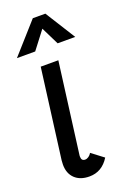

<svg xmlns="http://www.w3.org/2000/svg" viewBox="-140 -758 554 820"><g transform="rotate(-20 137.0 -348.0)"><path d="M109 -82Q109 -63 126 -63Q134 -63 142 -68.5Q150 -74 155 -83L209 -42Q176 11 119 11Q77 11 53 -12Q29 -35 29 -75Q29 -87 30 -94L83 -501H163L109 -87ZM122 -707H179L265 -570H185L145 -651L83 -570H0Z"/></g></svg>

Font: Bellota Text
Style: Bold Italic
Weight: 700
Italic angle: -7.5°
Designer: Kemie Guaida
Foundry: Kemie Guaida
Version: Version 4.001